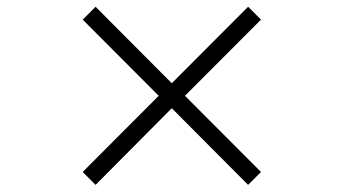

<svg xmlns="http://www.w3.org/2000/svg" viewBox="-20 -568 1002 560"><path d="M703.6 -28.8 481 -252.4 258.8 -28.8 221.2 -66.4 442.9 -288.6 221.2 -510.7 258.8 -548.3 481 -325.2 703.6 -548.3 741.2 -510.7 519.5 -288.6 741.2 -66.4Z"/></svg>

Font: Doulos SIL Phon
Style: Regular
Weight: 400
Designer: Walt Agee, Victor Gaultney, Peter Martin, Debbi Hosken, Becca Hirsbrunner
Foundry: SIL International
Version: Version 5.000